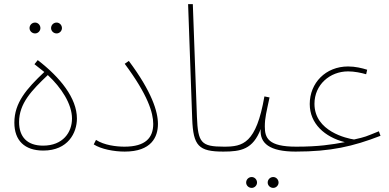

<svg xmlns="http://www.w3.org/2000/svg" viewBox="-20 -734 1895 936"><path d="M256 -571C270 -571 282 -583 282 -597C282 -612 270 -624 256 -624C241 -624 229 -612 229 -597C229 -583 241 -571 256 -571ZM151 -571C165 -571 177 -583 177 -597C177 -612 165 -624 151 -624C136 -624 124 -612 124 -597C124 -583 136 -571 151 -571Z M191 0C312 0 355 -87 355 -156C355 -256 273 -357 164 -441L148 -421L196 -383C109 -301 50 -233 50 -136C50 -49 100 0 191 0ZM190 -24C112 -24 73 -67 73 -139C73 -230 135 -294 213 -368C279 -307 331 -227 331 -156C331 -89 287 -24 190 -24Z M437 -30C473 -7 535 5 588 5C718 5 750 -66 750 -130C750 -190 720 -287 608 -437L588 -423C701 -271 727 -184 727 -130C727 -63 690 -19 587 -19C547 -19 488 -26 448 -52Z M1069 5C1077 5 1083 -2 1083 -8C1083 -14 1080 -19 1072 -19C960 -19 945 -38 940 -165L920 -714H897L917 -154C922 -23 948 5 1069 5Z M1312 182C1326 182 1338 170 1338 156C1338 141 1326 129 1312 129C1297 129 1285 141 1285 156C1285 170 1297 182 1312 182ZM1207 182C1221 182 1233 170 1233 156C1233 141 1221 129 1207 129C1192 129 1180 141 1180 156C1180 170 1192 182 1207 182Z M1069 5C1155 5 1213 -6 1251 -105C1245 -35 1295 5 1421 5C1429 5 1435 -2 1435 -8C1435 -14 1432 -19 1424 -19C1288 -19 1271 -61 1271 -117C1271 -161 1279 -187 1294 -259L1269 -264C1229 -34 1164 -19 1073 -19Z M1421 5C1592 5 1701 -20 1835 -72L1827 -94C1760 -67 1764 -67 1706 -54C1672 -59 1513 -93 1513 -228C1513 -321 1588 -386 1677 -386C1708 -386 1741 -379 1765 -372L1770 -394C1745 -402 1712 -410 1677 -410C1567 -410 1490 -329 1490 -227C1490 -131 1563 -66 1661 -41C1596 -29 1533 -19 1425 -19Z"/></svg>

Font: Noto Sans Arabic Thin
Style: Regular
Weight: 100
Designer: Monotype Design Team, Nadine Chahine, Nizar Qandah and Khaled Hosny
Foundry: Monotype Imaging Inc.
Version: Version 2.012